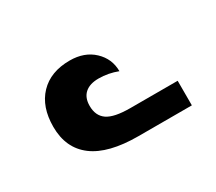

<svg xmlns="http://www.w3.org/2000/svg" viewBox="-61 -959 526 467"><g transform="rotate(-30 202.0 -725.5)"><path d="M49 -727Q49 -783 79.5 -815Q110 -847 164 -847Q205 -847 230.5 -823Q256 -799 256 -764Q230 -774 203 -774Q178 -774 164.5 -762Q151 -750 151 -727Q151 -699 170 -686Q189 -673 234 -673H367V-604H217Q133 -604 91 -635.5Q49 -667 49 -727Z"/></g></svg>

Font: Noto Serif Armenian SmBd Narrow
Style: Regular
Weight: 600
Width: 4
Designer: Monotype Design team
Foundry: Monotype Imaging Inc.
Version: Version 1.000